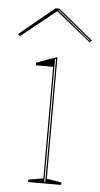

<svg xmlns="http://www.w3.org/2000/svg" viewBox="-75 -744 404 778"><g transform="rotate(5 127.0 -355.5)"><path d="M70 0V-10L130 -20V-474H60V-485L144 -515V-20L204 -10V0ZM135 -5H139V-507L135 -505ZM-15 -586 -23 -594 119 -711H135L277 -594L268 -586L127 -700ZM269 -594 134 -705H130L131 -704L267 -592Z"/></g></svg>

Font: Kalnia Glaze Thin Thin
Style: Regular
Weight: 250
Version: Version 1.110